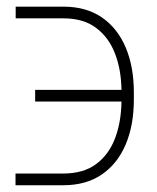

<svg xmlns="http://www.w3.org/2000/svg" viewBox="-20 -548 464 568"><path d="M168 -528.3Q234.9 -528.3 281.2 -496.6Q327.6 -464.8 351.8 -407.7Q376 -350.6 376 -274.4V-253.9Q376 -177.7 351.8 -120.6Q327.6 -63.5 281 -31.7Q234.4 0 167.5 0H25.9V-34.7H167.5Q226.6 -34.7 264.2 -62.5Q301.8 -90.3 320.1 -138.2Q338.4 -186 339.4 -247.6H84V-282.2H339.4Q338.4 -343.3 319.8 -390.6Q301.3 -438 263.9 -465.8Q226.6 -493.7 168 -493.7H26.4V-528.3Z"/></svg>

Font: Robert Sans ExtraLight
Style: Regular
Weight: 250
Designer: Christian Robertson (extended by Adam Twardoch)
Foundry: Google
Version: Version 12.135;April 2, 2019;FontCreator 11.5.0.2425 64-bit;